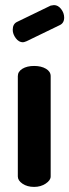

<svg xmlns="http://www.w3.org/2000/svg" viewBox="-20 -734 272 754"><path d="M30 -617Q30 -640 47 -648L179 -712Q189 -714 192 -714Q208 -714 220 -698.5Q232 -683 232 -665Q232 -643 214 -635L84 -572Q74 -568 70 -568Q54 -568 42 -584Q30 -600 30 -617ZM50 -41V-435Q50 -453 68 -464Q86 -475 114 -475Q142 -475 160.5 -464Q179 -453 179 -435V-41Q179 -26 159.5 -13Q140 0 114 0Q87 0 68.5 -12.5Q50 -25 50 -41Z"/></svg>

Font: Terminal Dosis
Style: Bold
Weight: 700
Designer: EdgarTolentino, PabloImpallari, IginoMarini
Foundry: EdgarTolentino, PabloImpallari, IginoMarini
Version: Version 1.006